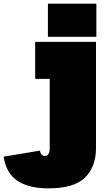

<svg xmlns="http://www.w3.org/2000/svg" viewBox="-171 -810 588 1054"><path d="M22 -580H356V3Q356 105.5 295.5 164.8Q235 224 96 224Q-14 224 -75.8 182.2Q-137.5 140.5 -151 50L48 17Q50.5 31 57.2 38.5Q64 46 75 46Q88.5 46 95.2 35.2Q102 24.5 102 3V-377H22ZM92 -790H358V-608H92Z"/></svg>

Font: Hepta Slab ExtraLight Black
Style: Regular
Weight: 900
Version: Version 1.102